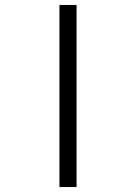

<svg xmlns="http://www.w3.org/2000/svg" viewBox="-20 -738 540 775"><path d="M220 17V-718H289V17Z"/></svg>

Font: Moon Stars Kai HW
Style: Regular
Weight: 400
Designer: GuiWonder
Version: Version 1.101